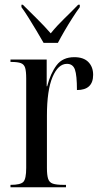

<svg xmlns="http://www.w3.org/2000/svg" viewBox="-20 -786 423 806"><path d="M24 0V-10H25Q66 -10 78 -22.5Q90 -35 90 -81V-456Q90 -487 85.5 -501.5Q81 -516 67.5 -521Q54 -526 27 -526H24V-536H176V-424H178Q192 -478 217.5 -512Q243 -546 292 -546Q331 -546 351 -525.5Q371 -505 371 -472Q371 -408 303 -408Q303 -470 294.5 -494Q286 -518 261 -518Q224 -518 200.5 -462.5Q177 -407 177 -300V-81Q177 -51 182 -35.5Q187 -20 202 -15Q217 -10 246 -10H257V0ZM163 -606Q150 -629 133.5 -656.5Q117 -684 100.5 -710.5Q84 -737 70 -756V-766H76Q104 -738 135 -707.5Q166 -677 193 -646Q219 -678 249.5 -707.5Q280 -737 308 -766H315V-756Q301 -737 284 -710.5Q267 -684 251 -656.5Q235 -629 223 -606Z"/></svg>

Font: Noto Serif Display ExtraCondensed
Style: Regular
Weight: 400
Width: 2
Designer: Monotype Design Team
Foundry: Monotype Imaging Inc.
Version: Version 2.009